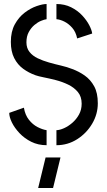

<svg xmlns="http://www.w3.org/2000/svg" viewBox="-20 -720 533 956"><path d="M170 216 207 64H281.2L244.2 216ZM261 3V-71.8Q277.4 -72.2 298.6 -81.6Q319.8 -91 339.9 -108.3Q360 -125.6 373.3 -149.6Q386.6 -173.6 386.6 -203.8Q386.6 -239 367.7 -261.8Q348.8 -284.6 319.3 -298.8Q289.8 -313 257.7 -321.2Q225.6 -329.4 198.2 -334.8Q170.8 -340.2 157 -345.2Q123.2 -357.2 95.3 -377.6Q67.4 -398 50.7 -430.8Q34 -463.6 34 -511.2Q34 -563 53.8 -598.9Q73.6 -634.8 102.9 -657Q132.2 -679.2 162.3 -689.6Q192.4 -700 212 -700V-624.4Q201.6 -623.2 184.8 -616.4Q168 -609.6 151.4 -595.6Q134.8 -581.6 123.2 -560.3Q111.6 -539 111.6 -509.2Q111.6 -480.4 127.1 -461.1Q142.6 -441.8 168 -429.7Q193.4 -417.6 223.6 -409Q253.8 -400.4 284.2 -393.4Q314.6 -386.4 339 -376.6Q372.8 -364.4 401.8 -343.9Q430.8 -323.4 448.9 -290.4Q467 -257.4 467 -205.8Q467 -151.8 439 -104.2Q411 -56.6 364.2 -26.8Q317.4 3 261 3ZM212 3Q169.8 3 135.7 -14Q101.6 -31 77.1 -57Q52.6 -83 39.3 -110Q26 -137 26 -158L99 -183.8Q105 -147.6 123.9 -123.7Q142.8 -99.8 166.9 -87.4Q191 -75 212 -71.8ZM364.2 -528.6Q357.6 -561.2 339.6 -581.6Q321.6 -602 300.5 -612.5Q279.4 -623 261 -624.4V-700Q301.6 -700 333.9 -683.9Q366.2 -667.8 388.9 -643.5Q411.6 -619.2 424.4 -594.5Q437.2 -569.8 439 -553Z"/></svg>

Font: Stick No Bills ExtraLight
Style: Regular
Weight: 200
Designer: Kosala Senevirathne, Siva Puranthara, Lasantha Premarathna, Tharique Azeez
Foundry: mooniak
Version: Version 2.000